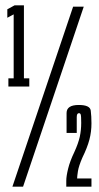

<svg xmlns="http://www.w3.org/2000/svg" viewBox="-20 -699 372 719"><path d="M11.4 -375V-405.7H31.2V-645.2L7.4 -632.5V-664.2L34.6 -679H69.6V-405.7H89.7V-375ZM26.5 0 253.8 -674H293.6L66.4 0ZM228.2 0V-22.2Q228.2 -39.4 235.1 -67.3Q241.9 -95.2 258.2 -129.1Q273.4 -162.4 278.8 -187Q284.1 -211.7 284.1 -238.9Q284.1 -265.3 282.2 -270.2Q280.4 -275.2 275.6 -275.2Q267.4 -275.2 267.4 -260.3Q267.4 -245.5 267.4 -201.3H229.3Q229.3 -245.5 229.3 -275.7Q229.3 -305.9 274.8 -305.9Q317.1 -305.9 319.8 -284.9Q322.5 -263.9 322.5 -237.2Q322.5 -205.6 314.8 -176Q307 -146.4 288.5 -108.7Q274.9 -77.3 271.8 -57.8Q268.8 -38.2 268.8 -30.7H322.5V0Z"/></svg>

Font: Anybody UltraCondensed Thin
Style: Regular
Weight: 100
Width: 1
Designer: Tyler Finck
Foundry: Etcetera Type Company
Version: Version 1.110